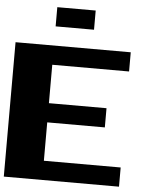

<svg xmlns="http://www.w3.org/2000/svg" viewBox="-64 -1054 906 1107"><g transform="rotate(5 389.0 -500.0)"><path d="M0 0V-777.8H666.7V-666.7H222.2V-444.4H555.6V-333.3H222.2V-111.1H666.7V0ZM444.4 -888.9H222.2V-1000H444.4Z"/></g></svg>

Font: Pixeloid Sans
Style: Bold
Weight: 700
Monospace: yes
Designer: GGBot
Version: 0.3